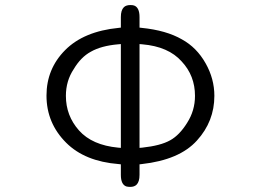

<svg xmlns="http://www.w3.org/2000/svg" viewBox="-20 -732 1040 764"><path d="M460.9 -36.1Q460.9 2 482.4 9.8Q489.3 11.7 498 11.7Q514.6 11.7 523.4 2.9Q535.2 -8.8 535.2 -36.1V-78.1L543.9 -79.1Q694.3 -95.7 763.7 -172.9Q833 -249 833 -350.6Q833 -418.9 797.9 -480.5Q762.7 -543 704.1 -575.2Q641.6 -611.3 543.9 -621.1L535.2 -622.1V-664.1Q535.2 -702.1 513.7 -710Q507.8 -711.9 499 -711.9Q481.4 -711.9 472.7 -703.1Q460.9 -691.4 460.9 -664.1V-622.1L452.1 -621.1Q313.5 -607.4 239.3 -532.7Q165 -458 165 -351.6Q165 -242.2 243.2 -164.1Q317.4 -89.8 452.1 -79.1L460.9 -78.1ZM460.9 -556.6V-143.6L450.2 -144.5Q346.7 -154.3 294.4 -212.9Q242.2 -271.5 242.2 -350.6Q242.2 -410.2 273.4 -457Q301.8 -504.9 341.8 -526.4Q382.8 -549.8 450.2 -555.7ZM535.2 -143.6V-556.6L545.9 -555.7Q650.4 -546.9 703.1 -487.3Q755.9 -430.7 755.9 -350.6Q755.9 -292 724.6 -243.2Q694.3 -194.3 657.2 -173.8Q619.1 -152.3 545.9 -144.5Z"/></svg>

Font: FakePearl
Style: ExtraLight
Weight: 300
Version: Version 1.2